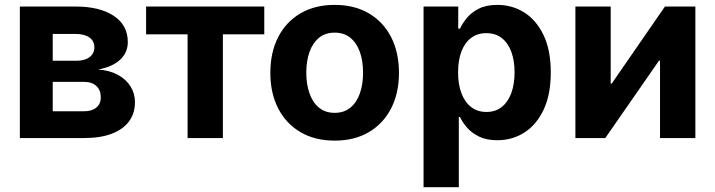

<svg xmlns="http://www.w3.org/2000/svg" viewBox="-20 -573 2969 797"><path d="M62.4 0V-545.9H293.7Q393.9 -545.9 452.2 -507.3Q510.5 -468.7 510.5 -398.3Q510.5 -354.4 478.1 -324.7Q445.8 -295 387.2 -284.5Q435 -281.1 469.2 -262.5Q503.4 -243.8 521.8 -214.4Q540.2 -185 540.2 -148.6Q540.2 -102.6 515.6 -69.2Q490.9 -35.7 443.9 -17.9Q396.9 0 329.7 0ZM198.9 -111.2H329.7Q361.8 -111.2 380.1 -126.7Q398.4 -142.1 398.4 -168.5Q398.4 -198.7 380.1 -215.9Q361.8 -233.1 329.7 -233.1H198.9ZM198.9 -320.8H297.1Q332.2 -320.8 352 -336Q371.7 -351.1 371.7 -377Q371.7 -402.9 351 -417.5Q330.2 -432.1 293.7 -432.1H198.9Z M758.7 0V-430.6H586.4V-545.9H1077V-430.6H905.2V0Z M1369.2 10.7Q1287.1 10.7 1227.1 -24.6Q1167.1 -59.9 1134.6 -123.3Q1102.2 -186.6 1102.2 -270.6Q1102.2 -355.2 1134.6 -418.7Q1167.1 -482.2 1227.1 -517.4Q1287.1 -552.7 1369.2 -552.7Q1451.6 -552.7 1511.4 -517.4Q1571.2 -482.2 1603.7 -418.7Q1636.1 -355.2 1636.1 -270.6Q1636.1 -186.6 1603.7 -123.3Q1571.2 -59.9 1511.4 -24.6Q1451.6 10.7 1369.2 10.7ZM1369.2 -104.6Q1408.3 -104.6 1434.6 -126.3Q1460.9 -148.1 1474 -185.8Q1487.1 -223.5 1487.1 -271.1Q1487.1 -319.2 1474 -356.8Q1460.9 -394.3 1434.6 -415.9Q1408.3 -437.5 1369.2 -437.5Q1330.1 -437.5 1303.9 -415.9Q1277.7 -394.3 1264.6 -356.9Q1251.4 -319.5 1251.4 -271.1Q1251.4 -223.5 1264.6 -185.8Q1277.7 -148.1 1303.9 -126.3Q1330.1 -104.6 1369.2 -104.6Z M1738.2 204.1V-545.9H1882.2V-454H1889.3Q1899.4 -475.8 1918.1 -498.7Q1936.8 -521.5 1967.7 -537.1Q1998.5 -552.7 2044.9 -552.7Q2105.6 -552.7 2155.8 -521.5Q2205.9 -490.2 2236.1 -427.7Q2266.3 -365.3 2266.3 -272Q2266.3 -181.1 2237 -118.5Q2207.7 -55.8 2157.4 -23.3Q2107.1 9.1 2044.1 9.1Q1999.7 9.1 1968.9 -6Q1938 -21 1918.8 -43.2Q1899.6 -65.4 1889.3 -87.4H1884.6V204.1ZM1999 -108.3Q2037.3 -108.3 2063.3 -129.3Q2089.3 -150.3 2102.7 -187.4Q2116 -224.6 2116 -272.5Q2116 -320.4 2102.8 -357.1Q2089.5 -393.8 2063.5 -414.6Q2037.5 -435.4 1999 -435.4Q1961.3 -435.4 1935.1 -415.2Q1908.8 -395.1 1895.1 -358.7Q1881.5 -322.2 1881.5 -272.5Q1881.5 -223.3 1895.3 -186.4Q1909 -149.5 1935.4 -128.9Q1961.8 -108.3 1999 -108.3Z M2866.5 0H2719.8V-321.3H2715.6L2492.6 0H2368.5V-545.9H2515V-226H2519.2L2740.2 -545.9H2866.5Z"/></svg>

Font: Inter Variable LoSnoCo
Style: Regular
Weight: 400
Designer: Rasmus Andersson
Foundry: rsms
Version: Version 4.000;git-a52131595; featfreeze: case,dlig,ss01,ss02